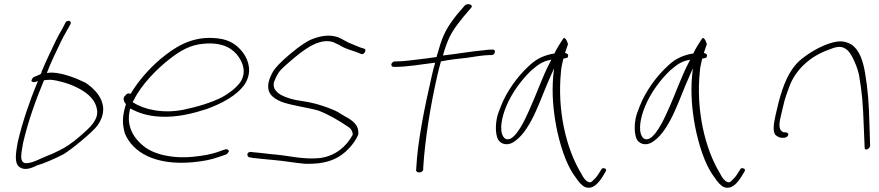

<svg xmlns="http://www.w3.org/2000/svg" viewBox="-20 -740 4168 910"><path d="M133 -367C127 -358 128 -354 134 -352C143 -348 152 -353 160 -356L156 -347C121 -262 87 -164 64 -66C54 -11 47 36 74 53C95 67 122 60 150 47V46C193 33 238 13 281 -9C317 -30 419 -114 441 -144C454 -162 462 -179 466 -196C470 -213 471 -232 465 -251C455 -290 420 -325 385 -348C342 -369 280 -394 227 -396C219 -396 210 -395 202 -394C221 -445 246 -494 267 -539C277 -559 287 -579 298 -597L313 -624C315 -628 317 -631 315 -635C312 -644 296 -643 291 -634L276 -605C265 -586 254 -567 244 -546C222 -499 198 -451 177 -400V-399C177 -399 177 -390 167 -386C158 -382 150 -379 141 -375L140 -374C136 -373 136 -372 133 -367ZM90 -65C114 -168 150 -267 187 -356L189 -360H192C200 -361 210 -362 219 -362C237 -361 259 -356 284 -349C357 -327 422 -288 437 -233C441 -219 442 -205 439 -192C436 -179 429 -167 419 -153C409 -139 387 -118 354 -90C320 -61 288 -40 265 -29C242 -17 220 -7 198 1C166 14 140 30 111 33C64 40 84 -25 90 -65ZM298 -597Z M571 -285C561 -272 568 -257 576 -247L577 -245L575 -240C558 -183 560 -149 572 -107C609 -19 713 45 893 29C946 24 982 16 1011 6L1052 -8C1055 -10 1059 -13 1062 -18C1070 -27 1058 -35 1047 -32L1007 -18C980 -9 945 -2 895 3C792 13 706 -10 660 -48C613 -86 578 -142 595 -217L597 -226C635 -206 676 -190 741 -187C821 -183 897 -203 959 -223C1033 -250 1103 -287 1141 -342C1176 -399 1158 -452 1135 -486C1113 -516 1084 -544 1032 -555C917 -576 833 -533 764 -479C702 -432 638 -362 599 -295C587 -300 581 -297 572 -285ZM608 -256 615 -267C650 -339 724 -414 786 -462C834 -499 881 -528 948 -533C1042 -541 1088 -505 1112 -469C1129 -444 1150 -400 1120 -352C1099 -322 1064 -297 1032 -279C982 -254 918 -234 850 -220C750 -200 660 -222 612 -254ZM1141 -342Z M1159 -18C1147 -11 1154 3 1160 5L1175 8C1204 11 1244 16 1283 19C1329 23 1377 32 1423 36C1533 40 1591 10 1636 -39C1651 -55 1671 -82 1678 -103C1683 -149 1648 -171 1614 -189C1601 -196 1588 -206 1570 -215C1531 -232 1488 -247 1442 -256L1382 -266C1351 -272 1313 -286 1296 -301C1282 -314 1273 -328 1279 -353L1280 -354C1284 -366 1290 -379 1300 -395C1310 -411 1337 -434 1377 -468C1417 -501 1449 -522 1471 -531C1501 -544 1531 -550 1560 -540L1592 -525V-524C1615 -510 1646 -501 1673 -492L1692 -484C1707 -479 1719 -505 1707 -509L1685 -516C1673 -521 1662 -525 1651 -530C1623 -540 1606 -554 1581 -564C1541 -577 1502 -571 1458 -554C1433 -544 1399 -521 1355 -484C1312 -448 1286 -420 1276 -404C1265 -386 1258 -369 1254 -354C1242 -302 1268 -277 1313 -258C1364 -239 1432 -232 1489 -216C1541 -196 1590 -166 1624 -143C1641 -133 1650 -123 1652 -103L1651 -100C1621 -45 1570 -1 1497 9C1420 17 1354 -1 1291 -7C1253 -10 1215 -16 1185 -18H1184L1170 -20C1167 -20 1162 -20 1159 -18ZM1423 36H1424ZM1581 -564Z M1835 -436C1833 -429 1839 -423 1845 -423H1853C1908 -423 1971 -434 2042 -443L2041 -437C2036 -420 2031 -402 2027 -383C1993 -235 1959 -69 1953 56L1952 66C1953 83 1985 80 1986 63V53C1994 -74 2019 -236 2053 -383C2058 -404 2063 -426 2069 -446L2070 -449C2109 -457 2152 -462 2193 -466C2226 -471 2272 -479 2301 -479H2310C2318 -479 2323 -484 2325 -491C2327 -500 2324 -505 2316 -505H2307C2301 -505 2288 -504 2266 -501H2265C2217 -497 2143 -484 2079 -477L2081 -483C2083 -490 2085 -497 2087 -503C2110 -575 2131 -604 2177 -661L2213 -703C2226 -719 2194 -727 2182 -713L2145 -670C2100 -612 2081 -581 2059 -504V-503C2056 -494 2054 -485 2050 -474V-470C2038 -468 2021 -466 2008 -464C1954 -458 1901 -449 1858 -449H1851C1844 -449 1836 -442 1835 -436Z M2334 -175C2327 -135 2330 -95 2343 -75C2360 -53 2392 -48 2423 -73C2462 -101 2494 -156 2519 -211C2544 -266 2565 -325 2590 -380L2606 -416L2602 -379C2595 -297 2602 -219 2616 -143C2632 -60 2662 39 2705 96C2724 125 2739 141 2754 147C2791 160 2818 126 2838 94L2851 72C2860 58 2836 53 2831 61V62L2817 84C2809 97 2799 108 2790 116C2782 125 2774 126 2768 122C2756 118 2745 103 2734 81C2663 -36 2620 -218 2639 -402C2640 -421 2645 -438 2648 -453L2650 -462C2660 -464 2671 -465 2672 -471V-472C2675 -481 2671 -486 2658 -489C2663 -506 2668 -518 2672 -530C2666 -555 2656 -561 2652 -560C2651 -559 2649 -556 2644 -549C2637 -539 2616 -505 2608 -487C2605 -485 2600 -485 2597 -485C2543 -473 2515 -455 2481 -422C2434 -378 2383 -310 2355 -239C2345 -215 2337 -193 2334 -175ZM2379 -235C2406 -301 2453 -363 2498 -406C2525 -428 2547 -450 2593 -457L2587 -445C2550 -375 2522 -291 2487 -215C2471 -179 2423 -72 2382 -80C2376 -81 2369 -86 2365 -93C2346 -124 2358 -184 2379 -235ZM2838 94Z M2992 -175C2985 -135 2988 -95 3001 -75C3018 -53 3050 -48 3081 -73C3120 -101 3152 -156 3177 -211C3202 -266 3223 -325 3248 -380L3264 -416L3260 -379C3253 -297 3260 -219 3274 -143C3290 -60 3320 39 3363 96C3382 125 3397 141 3412 147C3449 160 3476 126 3496 94L3509 72C3518 58 3494 53 3489 61V62L3475 84C3467 97 3457 108 3448 116C3440 125 3432 126 3426 122C3414 118 3403 103 3392 81C3321 -36 3278 -218 3297 -402C3298 -421 3303 -438 3306 -453L3308 -462C3318 -464 3329 -465 3330 -471V-472C3333 -481 3329 -486 3316 -489C3321 -506 3326 -518 3330 -530C3324 -555 3314 -561 3310 -560C3309 -559 3307 -556 3302 -549C3295 -539 3274 -505 3266 -487C3263 -485 3258 -485 3255 -485C3201 -473 3173 -455 3139 -422C3092 -378 3041 -310 3013 -239C3003 -215 2995 -193 2992 -175ZM3037 -235C3064 -301 3111 -363 3156 -406C3183 -428 3205 -450 3251 -457L3245 -445C3208 -375 3180 -291 3145 -215C3129 -179 3081 -72 3040 -80C3034 -81 3027 -86 3023 -93C3004 -124 3016 -184 3037 -235ZM3496 94Z M3656 -195C3647 -155 3641 -115 3656 -100C3666 -91 3677 -87 3686 -87H3696C3705 -87 3714 -93 3716 -100C3718 -107 3711 -113 3702 -113H3693L3692 -114C3665 -126 3675 -164 3682 -195L3697 -258C3703 -279 3710 -301 3719 -324C3748 -408 3819 -473 3907 -504C3937 -516 3963 -526 3989 -508C4003 -499 4012 -484 4022 -465C4033 -443 4044 -417 4051 -387C4066 -301 4070 -249 4074 -139L4078 -42C4077 -22 4103 -34 4104 -49L4101 -146C4098 -258 4094 -308 4080 -395C4071 -447 4055 -503 4015 -529C3977 -552 3942 -546 3894 -528C3847 -509 3804 -482 3768 -451C3718 -404 3692 -336 3671 -258ZM3907 -504Z"/></svg>

Font: Stray Cat
Style: LtExtObl
Weight: 300
Version: Version 1.0